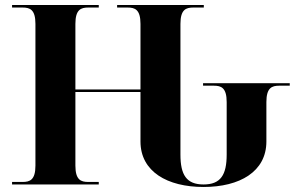

<svg xmlns="http://www.w3.org/2000/svg" viewBox="-20 -734 1183 764"><path d="M790 10C934 10 1040 -51 1040 -171V-328C1040 -385 1062 -393 1091 -393H1133V-403H788V-393H831C860 -393 882 -385 882 -328V-119C882 -38 858 0 790 0C722 0 698 -38 698 -119V-639C698 -696 720 -704 749 -704H791V-714H446V-704H488C517 -704 539 -696 539 -639V-378H280V-639C280 -696 302 -704 331 -704H373V-714H28V-704H70C99 -704 121 -696 121 -639V-75C121 -18 99 -10 70 -10H28V0H373V-10H331C302 -10 280 -18 280 -75V-368H539V-171C539 -51 646 10 790 10Z"/></svg>

Font: Noto Serif Display
Style: Bold
Weight: 700
Designer: Monotype Design Team
Foundry: Monotype Imaging Inc.
Version: Version 2.009